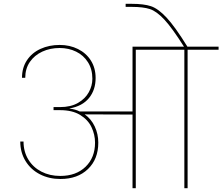

<svg xmlns="http://www.w3.org/2000/svg" viewBox="-20 -984 1163 1004"><path d="M1123 -740V-724H961V0H944V-724H690V0H673V-385L423 -386Q457 -362 475.5 -322.5Q494 -283 494 -238Q494 -152 440 -100Q386 -48 296 -48Q237 -48 189 -72.5Q141 -97 113.5 -142Q86 -187 86 -244H103Q103 -191 128 -150Q153 -109 196.5 -86.5Q240 -64 295 -64Q378 -64 427.5 -112Q477 -160 477 -238Q477 -280 458.5 -319Q440 -358 399 -383Q358 -408 294 -408H260V-424H294Q350 -424 388 -446Q426 -468 444.5 -502Q463 -536 463 -572Q463 -622 440 -658.5Q417 -695 378 -714Q339 -733 292 -733Q242 -733 201 -714Q160 -695 136 -660Q112 -625 112 -577H95Q95 -630 121 -669Q147 -708 192 -728.5Q237 -749 292 -749Q345 -749 388 -727.5Q431 -706 455.5 -667Q480 -628 480 -576Q480 -514 445.5 -471.5Q411 -429 344 -417V-416Q373 -413 397 -401H673V-740H942Q880 -838 839.5 -881.5Q799 -925 764 -936.5Q729 -948 669 -948H637V-964H669Q732 -964 769.5 -951.5Q807 -939 851 -892Q895 -845 960 -740Z"/></svg>

Font: Fz Poppins Thin
Style: Regular
Weight: 100
Designer: Ninad Kale (Devanagari), Jonny Pinhorn (Latin)
Foundry: Indian Type Foundry
Version: Vit hóa bi Vntype.Com & FontZin.Com